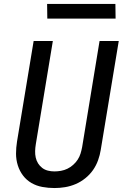

<svg xmlns="http://www.w3.org/2000/svg" viewBox="-20 -942 640 970"><path d="M255 8Q224 8 194 2.5Q164 -3 139 -17.5Q114 -32 96.5 -55Q79 -78 70 -106.5Q61 -135 61 -165.5Q61 -196 66 -227L150 -735H247L161 -214Q158 -196 157.5 -179Q157 -162 160.5 -146Q164 -130 172.5 -116.5Q181 -103 193.5 -93.5Q206 -84 222 -80Q238 -76 255 -76Q271 -76 288 -79Q305 -82 320.5 -89.5Q336 -97 349.5 -109Q363 -121 372.5 -135.5Q382 -150 387 -166.5Q392 -183 395 -199L483 -735H580L489 -185Q485 -159 475.5 -132.5Q466 -106 450 -83Q434 -60 411 -41.5Q388 -23 362 -12Q336 -1 309 3.5Q282 8 255 8ZM219 -848 218 -922H563L564 -848Z"/></svg>

Font: Iosevka Medium Extended
Style: Italic
Weight: 500
Width: 7
Italic angle: -9°
Monospace: yes
Designer: Belleve Invis
Foundry: Belleve Invis
Version: Version 32.5.0; ttfautohint (v1.8.4)